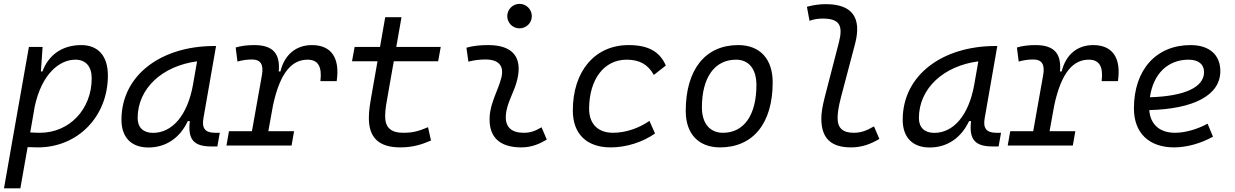

<svg xmlns="http://www.w3.org/2000/svg" viewBox="-20 -764 6485 1008"><path d="M86.9 224.6 125 8.3C143.1 9.3 160.6 9.8 178.7 9.8C388.7 9.8 546.4 -152.3 546.4 -367.7C546.4 -469.7 495.6 -527.3 406.7 -527.3C305.7 -527.3 234.9 -475.1 202.6 -388.7H194.8L203.6 -517.6H131.8L40.5 -1V-0.5C40.5 -0.5 40.5 -0.5 40.5 -0.5L1 224.6ZM138.7 -68.8 162.6 -206.1C199.7 -377 292.5 -450.7 376 -450.7C430.2 -450.7 461.4 -415 461.4 -353C461.4 -189.9 344.2 -66.9 189.5 -66.9C170.9 -66.9 153.8 -67.9 138.7 -68.8Z M759.3 10.3C851.1 10.3 924.3 -39.6 965.8 -127.9H976.6C965.3 -32.2 996.1 4.9 1090.3 4.9H1121.1L1133.8 -66.9H1108.9C1055.2 -66.9 1038.6 -92.3 1048.3 -145L1114.3 -522.5H1105C826.7 -522.5 617.7 -370.1 617.7 -135.3C617.7 -43 668.9 10.3 759.3 10.3ZM783.2 -66.4C732.4 -66.4 702.6 -94.7 702.6 -144C702.6 -299.8 832 -418 1014.6 -441.9L993.2 -319.3C964.4 -157.7 883.8 -66.4 783.2 -66.4Z M1168.9 0H1510.7L1523.9 -75.2H1388.7L1413.1 -210C1451.2 -388.7 1515.6 -450.7 1594.7 -450.7C1650.4 -450.7 1671.4 -413.6 1662.1 -337.9H1747.6C1765.6 -459.5 1719.7 -527.3 1617.7 -527.3C1534.2 -527.3 1473.6 -477.1 1452.1 -388.7H1443.4C1452.1 -484.4 1411.1 -527.3 1314.9 -527.3C1278.8 -527.3 1246.1 -523.4 1217.3 -514.6L1226.6 -440.9C1251 -447.8 1276.4 -451.7 1302.7 -451.7C1348.1 -451.7 1365.2 -425.8 1355 -369.1L1302.7 -75.2H1182.1Z M2082 9.8C2147.9 9.8 2197.3 -6.3 2242.7 -26.4L2227.1 -96.2C2175.8 -74.2 2145 -66.9 2096.2 -66.9C2032.2 -66.9 2002 -95.2 2002 -152.8C2002 -191.4 2008.3 -219.7 2020 -287.1L2047.4 -442.4H2280.3L2293.9 -517.6H2060.5L2087.9 -673.8H2002.4L1975.1 -517.6H1841.8L1828.1 -442.4H1961.9L1934.6 -287.1C1922.4 -217.3 1916.5 -186 1916.5 -144.5C1916.5 -40.5 1969.7 9.8 2082 9.8Z M2823.2 -95.7C2786.6 -74.7 2764.2 -66.9 2729 -66.9C2664.1 -66.9 2631.8 -98.1 2635.7 -157.7C2640.1 -225.6 2678.7 -275.4 2695.3 -345.2C2724.6 -464.4 2670.4 -527.3 2543.9 -527.3C2505.4 -527.3 2466.8 -524.4 2428.7 -513.7L2439 -440.4C2468.8 -448.2 2498.5 -451.7 2528.3 -451.7C2598.6 -451.7 2627.9 -418.5 2611.8 -355C2596.7 -293.9 2555.2 -226.1 2550.8 -153.3C2543.9 -46.4 2601.1 9.8 2716.3 9.8C2771.5 9.8 2812 -8.3 2850.6 -31.2ZM2707.5 -615.2C2743.2 -615.2 2772 -643.6 2772 -679.2C2772 -714.8 2743.2 -743.7 2707.5 -743.7C2671.9 -743.7 2643.1 -714.8 2643.1 -679.2C2643.1 -643.6 2671.9 -615.2 2707.5 -615.2Z M3198.2 -66.9C3119.6 -66.9 3073.2 -113.3 3072.8 -192.4C3073.2 -348.1 3151.4 -450.7 3270 -450.7C3335.9 -450.7 3381.3 -426.8 3412.6 -370.6L3475.6 -419.9C3443.8 -493.7 3382.8 -527.3 3280.3 -527.3C3103.5 -527.3 2987.3 -391.1 2987.3 -183.6C2987.3 -61 3060.1 9.8 3186 9.8C3271 9.8 3355.5 -19 3418.9 -63L3389.6 -129.4C3335.9 -91.8 3266.1 -66.9 3198.2 -66.9Z M3760.7 9.8C3934.1 9.8 4036.6 -117.2 4036.6 -331.5C4036.6 -455.1 3969.2 -527.3 3855.5 -527.3C3682.6 -527.3 3580.1 -398.4 3580.1 -181.2C3580.1 -61 3647.5 9.8 3760.7 9.8ZM3775.9 -66.9C3706.5 -66.9 3665 -116.2 3665 -200.2C3665 -357.4 3731.9 -450.7 3844.2 -450.7C3912.1 -450.7 3951.2 -400.9 3951.2 -317.4C3951.2 -159.7 3885.7 -66.9 3775.9 -66.9Z M4447.8 9.8C4505.9 9.8 4552.2 -8.3 4596.7 -34.7L4568.4 -100.6C4527.8 -77.1 4499.5 -66.9 4461.9 -66.9C4404.3 -66.9 4377 -92.3 4377.4 -144.5C4377.4 -164.6 4380.4 -197.8 4395.5 -254.9L4469.2 -534.2C4505.4 -673.3 4452.6 -742.2 4315.4 -742.2C4282.2 -742.2 4248.5 -737.3 4216.3 -728.5L4230 -654.8C4252.9 -663.6 4276.9 -666.5 4299.8 -666.5C4388.7 -666.5 4406.7 -628.9 4384.3 -541.5L4310.1 -254.9C4295.9 -200.2 4292 -166 4292 -141.1C4292 -38.6 4342.3 9.8 4447.8 9.8Z M4860.8 10.3C4952.6 10.3 5025.9 -39.6 5067.4 -127.9H5078.1C5066.9 -32.2 5097.7 4.9 5191.9 4.9H5222.7L5235.4 -66.9H5210.4C5156.7 -66.9 5140.1 -92.3 5149.9 -145L5215.8 -522.5H5206.5C4928.2 -522.5 4719.2 -370.1 4719.2 -135.3C4719.2 -43 4770.5 10.3 4860.8 10.3ZM4884.8 -66.4C4834 -66.4 4804.2 -94.7 4804.2 -144C4804.2 -299.8 4933.6 -418 5116.2 -441.9L5094.7 -319.3C5065.9 -157.7 4985.4 -66.4 4884.8 -66.4Z M5270.5 0H5612.3L5625.5 -75.2H5490.2L5514.6 -210C5552.7 -388.7 5617.2 -450.7 5696.3 -450.7C5752 -450.7 5772.9 -413.6 5763.7 -337.9H5849.1C5867.2 -459.5 5821.3 -527.3 5719.2 -527.3C5635.7 -527.3 5575.2 -477.1 5553.7 -388.7H5544.9C5553.7 -484.4 5512.7 -527.3 5416.5 -527.3C5380.4 -527.3 5347.7 -523.4 5318.8 -514.6L5328.1 -440.9C5352.5 -447.8 5377.9 -451.7 5404.3 -451.7C5449.7 -451.7 5466.8 -425.8 5456.5 -369.1L5404.3 -75.2H5283.7Z M6148.9 -66.9C6068.4 -66.9 6019 -110.8 6013.7 -186C6248.5 -191.9 6386.7 -264.6 6386.7 -390.6C6386.7 -476.6 6328.6 -527.3 6230.5 -527.3C6049.8 -527.3 5933.1 -397.5 5933.1 -194.8C5933.1 -66.4 6011.7 9.8 6144.5 9.8C6210 9.8 6285.2 -11.2 6348.1 -46.4L6319.8 -114.7C6264.2 -84.5 6201.2 -66.9 6148.9 -66.9ZM6017.1 -253.4C6034.2 -375.5 6110.4 -450.7 6220.2 -450.7C6272 -450.7 6301.3 -426.3 6301.3 -385.7C6301.3 -305.2 6198.2 -258.8 6017.1 -253.4Z"/></svg>

Font: Cascadia Code PL SemiLight
Style: Italic
Weight: 350
Italic angle: -10°
Monospace: yes
Designer: Aaron Bell
Foundry: Saja Typeworks
Version: Version 2404.023